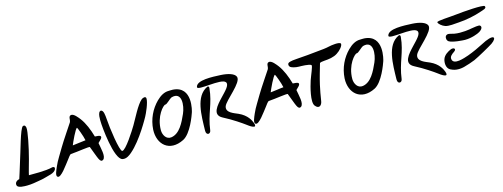

<svg xmlns="http://www.w3.org/2000/svg" viewBox="-16 -1537 6283 2399"><g transform="rotate(-15 3125.5 -337.0)"><path d="M184 -101C185 -116 231 -275 236 -295C274 -435 315 -640 308 -682C305 -702 296 -724 269 -713C231 -690 164 -424 110 -260C96 -218 62 -100 55 -85C38 -83 -11 -63 2 -17C13 19 99 18 129 18C189 18 252 5 276 1C351 -9 412 -32 452 -41C520 -64 522 -100 520 -108C517 -119 506 -123 491 -121C396 -96 228 -103 184 -101Z M1105 -355C1077 -452 1042 -539 991 -608C972 -632 921 -702 883 -691C848 -680 866 -638 849 -606C842 -594 708 -397 670 -331C634 -266 580 -189 549 -115C530 -70 499 -7 525 10C564 38 659 -103 707 -163C722 -183 748 -221 760 -221C846 -226 1009 -255 1011 -243C1072 -89 1084 -15 1131 -48C1172 -84 1139 -192 1128 -264C1146 -285 1190 -315 1178 -338C1165 -354 1138 -352 1105 -355ZM810 -319C823 -354 898 -517 918 -518C922 -519 970 -396 980 -340C927 -336 870 -324 810 -319Z M1776 -430C1794 -462 1857 -598 1851 -651C1848 -677 1811 -670 1791 -653C1728 -600 1653 -443 1606 -364C1573 -308 1433 -86 1389 -92C1354 -101 1311 -413 1304 -529C1300 -577 1296 -645 1260 -648C1214 -642 1223 -528 1223 -510C1223 -461 1260 -17 1366 7C1418 19 1466 -22 1488 -41C1632 -163 1773 -425 1776 -430Z M2143 -667C2085 -667 2033 -636 1983 -587C1898 -502 1839 -384 1831 -248C1822 -58 1961 72 2159 -27C2266 -80 2343 -300 2353 -330C2358 -342 2451 -651 2197 -668C2181 -669 2159 -667 2143 -667ZM2242 -344C2196 -240 2136 -114 2027 -98C1960 -88 1923 -155 1922 -214C1921 -399 2036 -515 2058 -512C2081 -510 2126 -566 2159 -580C2302 -619 2285 -441 2242 -344Z M2964 -13C3001 16 3101 89 3069 -3C3056 -39 3022 -115 2913 -164C2865 -186 2754 -217 2782 -297C2807 -368 3044 -536 3014 -616C2997 -661 2917 -685 2822 -690C2717 -695 2514 -707 2497 -622C2486 -567 2818 -651 2864 -585C2892 -545 2823 -481 2760 -414C2689 -338 2589 -233 2709 -171C2823 -113 2939 -32 2964 -13ZM2454 -70C2452 -3 2511 -9 2517 -55C2544 -265 2626 -369 2644 -569C2646 -589 2635 -598 2621 -591C2455 -512 2459 -265 2454 -70Z M3665 -355C3637 -452 3602 -539 3551 -608C3532 -632 3481 -702 3443 -691C3408 -680 3426 -638 3409 -606C3402 -594 3268 -397 3230 -331C3194 -266 3140 -189 3109 -115C3090 -70 3059 -7 3085 10C3124 38 3219 -103 3267 -163C3282 -183 3308 -221 3320 -221C3406 -226 3569 -255 3571 -243C3632 -89 3644 -15 3691 -48C3732 -84 3699 -192 3688 -264C3706 -285 3750 -315 3738 -338C3725 -354 3698 -352 3665 -355ZM3370 -319C3383 -354 3458 -517 3478 -518C3482 -519 3530 -396 3540 -340C3487 -336 3430 -324 3370 -319Z M4376 -679C4367 -709 4246 -690 4223 -684C4173 -672 4126 -669 4076 -664C4023 -658 3853 -641 3795 -639C3779 -638 3700 -634 3680 -615C3665 -600 3673 -574 3688 -563C3701 -553 3748 -538 3794 -538C3817 -538 3929 -537 3951 -516C3963 -505 3913 -398 3891 -333C3867 -260 3815 -71 3857 -18C3904 42 3944 -1 3951 -50C3961 -119 3975 -190 3988 -250C4009 -343 4034 -424 4060 -514C4080 -530 4151 -525 4208 -538C4241 -546 4267 -555 4291 -571C4339 -601 4381 -653 4376 -679Z M4619 -667C4561 -667 4509 -636 4459 -587C4374 -502 4315 -384 4307 -248C4298 -58 4437 72 4635 -27C4742 -80 4819 -300 4829 -330C4834 -342 4927 -651 4673 -668C4657 -669 4635 -667 4619 -667ZM4718 -344C4672 -240 4612 -114 4503 -98C4436 -88 4399 -155 4398 -214C4397 -399 4512 -515 4534 -512C4557 -510 4602 -566 4635 -580C4778 -619 4761 -441 4718 -344Z M5440 -13C5477 16 5577 89 5545 -3C5532 -39 5498 -115 5389 -164C5341 -186 5230 -217 5258 -297C5283 -368 5520 -536 5490 -616C5473 -661 5393 -685 5298 -690C5193 -695 4990 -707 4973 -622C4962 -567 5294 -651 5340 -585C5368 -545 5299 -481 5236 -414C5165 -338 5065 -233 5185 -171C5299 -113 5415 -32 5440 -13ZM4930 -70C4928 -3 4987 -9 4993 -55C5020 -265 5102 -369 5120 -569C5122 -589 5111 -598 5097 -591C4931 -512 4935 -265 4930 -70Z M5608 -626C5608 -607 5652 -568 5692 -555C5738 -541 5810 -551 5866 -555C5968 -561 6078 -584 6164 -614C6197 -626 6251 -635 6233 -667C6220 -691 5956 -670 5861 -659C5770 -648 5608 -645 5608 -626ZM6110 -449C6101 -457 6031 -448 5998 -441C5982 -437 5868 -417 5777 -433C5728 -442 5692 -464 5667 -433C5652 -406 5662 -374 5680 -362C5726 -331 5870 -324 5886 -324C5971 -324 6055 -356 6082 -373C6135 -407 6129 -438 6110 -449ZM6192 -192C6280 -253 6257 -315 6068 -213C6031 -193 5942 -151 5872 -126C5816 -107 5668 -53 5657 -136C5652 -168 5676 -191 5714 -216C5733 -229 5741 -244 5726 -256C5718 -261 5699 -262 5686 -257C5645 -241 5590 -208 5574 -158C5561 -119 5558 -46 5610 -17C5649 5 5708 19 5785 0C5827 -11 5895 -33 5932 -49C5987 -73 6160 -170 6192 -192Z"/></g></svg>

Font: Carybe
Style: Regular
Weight: 400
Designer: Genilson Lima Santos
Foundry: Genilson Lima Santos
Version: Version 1.010;PS 001.010;hotconv 1.0.70;makeotf.lib2.5.58329